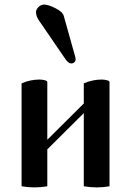

<svg xmlns="http://www.w3.org/2000/svg" viewBox="-20 -813 572 838"><path d="M137.2 -760.3Q137.2 -771.5 147.9 -782.2Q158.7 -793 172.4 -793Q190.9 -793 222.2 -777.1Q253.4 -761.2 258.3 -743.7L308.1 -565.9Q310.1 -559.1 310.1 -554.7Q310.1 -546.4 304.7 -541.3Q299.3 -536.1 291 -536.1Q278.8 -536.1 266.1 -554.2L149.4 -724.6Q137.2 -742.7 137.2 -760.3ZM74.2 0V-449.2Q112.3 -465.8 152.3 -465.8Q164.1 -465.8 175.3 -462.9Q186.5 -460 186.5 -455.1V-203.1L345.7 -361.3V-449.2Q383.8 -465.8 423.8 -465.8Q435.5 -465.8 446.8 -462.9Q458 -460 458 -455.1V0Q430.2 4.9 401.9 4.9Q373.5 4.9 345.7 0V-319.3L186.5 -161.1V0Q158.7 4.9 130.4 4.9Q102.1 4.9 74.2 0Z"/></svg>

Font: Monomachus
Style: Medium
Weight: 500
Designer: Alexey Kryukov
Version: Version 1.0